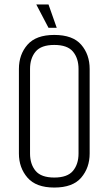

<svg xmlns="http://www.w3.org/2000/svg" viewBox="-20 -833 488 863"><path d="M65 -523Q65 -588 103.5 -632Q142 -676 224 -676Q307 -676 345 -632Q383 -588 383 -523V-143Q383 -79 345 -34.5Q307 10 224 10Q142 10 103.5 -34.5Q65 -79 65 -143ZM333 -523Q333 -571 308 -601Q283 -631 224 -631Q165 -631 140 -601Q115 -571 115 -523V-143Q115 -95 140 -65Q165 -35 224 -35Q283 -35 308 -65Q333 -95 333 -143ZM143 -813H198L235 -708H198Z"/></svg>

Font: Khand Variable Light
Style: Regular
Weight: 300
Designer: Satya Rajpurohit
Foundry: Indian Type Foundry
Version: Version 3.000